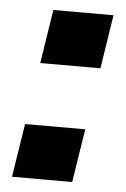

<svg xmlns="http://www.w3.org/2000/svg" viewBox="-43 -536 372 569"><g transform="rotate(5 143.0 -251.5)"><path d="M68 -343 93 -503H272L247 -343ZM14 0 39 -159H218L193 0Z"/></g></svg>

Font: Nunito Sans 7pt SemiCondensed ExtraBold
Style: Italic
Weight: 800
Width: 4
Italic angle: -9°
Designer: Vernon Adams
Foundry: Vernon Adams
Version: Version 3.101;gftools[0.9.27]